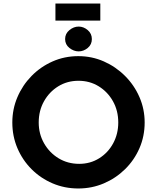

<svg xmlns="http://www.w3.org/2000/svg" viewBox="-20 -1063 892 1091"><path d="M50 -367Q50 -443 79 -511Q108 -579 159.5 -631.5Q211 -684 279 -714Q347 -744 425 -744Q502 -744 570 -714Q638 -684 690.5 -631.5Q743 -579 772.5 -511Q802 -443 802 -367Q802 -289 772.5 -221Q743 -153 690.5 -101.5Q638 -50 570 -21Q502 8 425 8Q347 8 279 -21Q211 -50 159.5 -101.5Q108 -153 79 -221Q50 -289 50 -367ZM200 -367Q200 -302 230.5 -248.5Q261 -195 313 -163.5Q365 -132 430 -132Q493 -132 543.5 -163.5Q594 -195 623 -248.5Q652 -302 652 -367Q652 -434 622 -487.5Q592 -541 541 -572.5Q490 -604 426 -604Q362 -604 311 -572.5Q260 -541 230 -487.5Q200 -434 200 -367ZM350 -841Q350 -872 374.5 -892Q399 -912 427 -912Q455 -912 478.5 -892Q502 -872 502 -841Q502 -810 478.5 -790.5Q455 -771 427 -771Q399 -771 374.5 -790.5Q350 -810 350 -841ZM295 -1043H550V-946H295Z"/></svg>

Font: Synthetic
Style: Bold
Weight: 700
Designer: Santiago Orozco
Foundry: Typemade
Version: Version 2.000; ttfautohint (v1.8.4.7-5d5b)